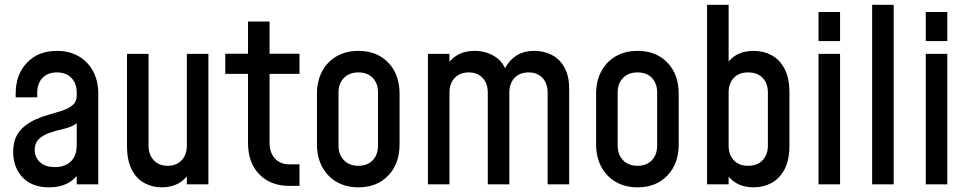

<svg xmlns="http://www.w3.org/2000/svg" viewBox="-20 -770 4044 802"><path d="M185.5 12.5Q113.5 12.5 74.2 -29.2Q35 -71 35 -135.5Q35 -174 48.2 -200.2Q61.5 -226.5 82.8 -243.2Q104 -260 128.5 -271Q157.5 -284 187.8 -292.2Q218 -300.5 243.5 -309.2Q269 -318 284.8 -332.2Q300.5 -346.5 300.5 -371.5V-383.5Q300.5 -421.5 278.2 -444.5Q256 -467.5 217.5 -467.5Q179.5 -467.5 157.5 -444.5Q135.5 -421.5 135.5 -383.5V-363.5H45.5V-378.5Q45.5 -459 92.8 -508.2Q140 -557.5 217.5 -557.5Q269.5 -557.5 308.2 -535.2Q347 -513 368.8 -472.5Q390.5 -432 390.5 -378.5V0H300.5V-78.5L316 -58.5Q298.5 -24.5 265.2 -6Q232 12.5 185.5 12.5ZM209.5 -72Q250.5 -72 275.5 -95.2Q300.5 -118.5 300.5 -165V-254.5Q276 -238 244.8 -231.5Q213.5 -225 184 -214Q157.5 -204 141.2 -188Q125 -172 125 -144Q125 -113.5 146.8 -92.8Q168.5 -72 209.5 -72Z M655.5 12.5Q616 12.5 583 -5.5Q550 -23.5 530.2 -61.8Q510.5 -100 510.5 -161.5V-545H600.5V-161.5Q600.5 -124 622.2 -100.8Q644 -77.5 680 -77.5Q717.5 -77.5 739 -100.8Q760.5 -124 760.5 -161.5V-545H850.5V0H760.5V-76L776 -56Q758.5 -23.5 728 -5.5Q697.5 12.5 655.5 12.5Z M1188.5 6.5Q1110.5 6.5 1063.2 -41.8Q1016 -90 1016 -173V-461.5H921V-545.5H1016V-680H1106V-545.5H1231V-461.5H1106V-173Q1106 -132.5 1128.5 -108Q1151 -83.5 1188.5 -83.5H1231V6.5Z M1477 12.5Q1425.5 12.5 1386.5 -10Q1347.5 -32.5 1325.8 -73Q1304 -113.5 1304 -167V-378.5Q1304 -432 1325.8 -472.5Q1347.5 -513 1386.5 -535.2Q1425.5 -557.5 1477 -557.5Q1555 -557.5 1602 -508.2Q1649 -459 1649 -378.5V-167Q1649 -86.5 1602 -37Q1555 12.5 1477 12.5ZM1477 -77.5Q1515.5 -77.5 1537.2 -101Q1559 -124.5 1559 -162V-383.5Q1559 -421.5 1537.2 -444.5Q1515.5 -467.5 1477 -467.5Q1439 -467.5 1416.5 -444.5Q1394 -421.5 1394 -383.5V-162Q1394 -124.5 1416.5 -101Q1439 -77.5 1477 -77.5Z M1767.5 0V-545H1857.5V-469L1842 -489Q1860 -522 1890.2 -539.8Q1920.5 -557.5 1962.5 -557.5Q2011 -557.5 2049.2 -532.5Q2087.5 -507.5 2101 -453.5L2078.5 -457.5Q2093.5 -504 2127.2 -530.8Q2161 -557.5 2212.5 -557.5Q2252.5 -557.5 2285.5 -540.2Q2318.5 -523 2338 -487.8Q2357.5 -452.5 2357.5 -398.5V0H2267.5V-383.5Q2267.5 -421.5 2246 -444.5Q2224.5 -467.5 2188 -467.5Q2151 -467.5 2129.2 -444.5Q2107.5 -421.5 2107.5 -383.5V0H2017.5V-383.5Q2017.5 -421.5 1996 -444.5Q1974.5 -467.5 1938 -467.5Q1901 -467.5 1879.2 -444.5Q1857.5 -421.5 1857.5 -383.5V0Z M2643 12.5Q2591.5 12.5 2552.5 -10Q2513.5 -32.5 2491.8 -73Q2470 -113.5 2470 -167V-378.5Q2470 -432 2491.8 -472.5Q2513.5 -513 2552.5 -535.2Q2591.5 -557.5 2643 -557.5Q2721 -557.5 2768 -508.2Q2815 -459 2815 -378.5V-167Q2815 -86.5 2768 -37Q2721 12.5 2643 12.5ZM2643 -77.5Q2681.5 -77.5 2703.2 -101Q2725 -124.5 2725 -162V-383.5Q2725 -421.5 2703.2 -444.5Q2681.5 -467.5 2643 -467.5Q2605 -467.5 2582.5 -444.5Q2560 -421.5 2560 -383.5V-162Q2560 -124.5 2582.5 -101Q2605 -77.5 2643 -77.5Z M3128 12.5Q3085.5 12.5 3055.5 -5.2Q3025.5 -23 3008 -54.5L3023.5 -75V0H2933.5V-750H3023.5V-470L3008 -490.5Q3025.5 -522.5 3055.5 -540Q3085.5 -557.5 3128 -557.5Q3169 -557.5 3202.8 -539.5Q3236.5 -521.5 3257 -483Q3277.5 -444.5 3277.5 -383.5V-162Q3277.5 -101 3257 -62.5Q3236.5 -24 3202.8 -5.8Q3169 12.5 3128 12.5ZM3105 -77.5Q3144 -77.5 3165.8 -101Q3187.5 -124.5 3187.5 -162V-383.5Q3187.5 -421.5 3165.8 -444.5Q3144 -467.5 3105 -467.5Q3066.5 -467.5 3045 -444.5Q3023.5 -421.5 3023.5 -383.5V-161.5Q3023.5 -124 3045 -100.8Q3066.5 -77.5 3105 -77.5Z M3399 0V-545H3489V0ZM3399 -598.5V-720H3489V-598.5Z M3623 0V-750H3713V0Z M3847 0V-545H3937V0ZM3847 -598.5V-720H3937V-598.5Z"/></svg>

Font: Mohave Medium
Style: Regular
Weight: 500
Designer: Gumpita Rahayu
Foundry: Tokotype
Version: Version 2.003